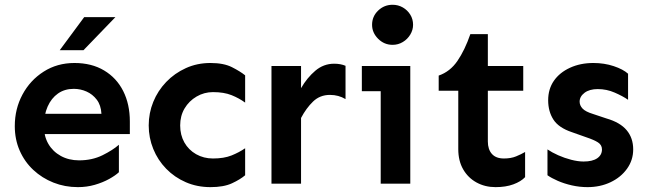

<svg xmlns="http://www.w3.org/2000/svg" viewBox="-20 -770 2704 805"><path d="M306.6 14.6Q252 14.6 204.1 -4.4Q156.2 -23.4 119.6 -57.6Q83 -91.8 62.5 -138.7Q42 -185.5 42 -241.2Q42 -313.5 74.2 -373.5Q106.4 -433.6 163.1 -469.7Q219.7 -505.9 292 -505.9Q364.3 -505.9 416.5 -474.6Q468.8 -443.4 496.6 -388.2Q524.4 -333 524.4 -260.7V-208H156.2V-293H405.3Q403.3 -329.1 385.7 -352.1Q368.2 -375 342.8 -386.2Q317.4 -397.5 289.1 -397.5Q251 -397.5 223.1 -377.9Q195.3 -358.4 179.7 -323.2Q164.1 -288.1 164.1 -241.2Q164.1 -199.2 182.6 -167Q201.2 -134.8 234.9 -116.2Q268.6 -97.7 311.5 -97.7Q366.2 -97.7 409.7 -119.1Q453.1 -140.6 478.5 -163.1V-47.9Q463.9 -34.2 437.5 -19.5Q411.1 -4.9 377.4 4.9Q343.8 14.6 306.6 14.6ZM230.5 -559.6 333 -698.2H463.9L330.1 -559.6Z M862.3 14.6Q806.6 14.6 759.3 -5.9Q711.9 -26.4 676.8 -62.5Q641.6 -98.6 622.6 -145.5Q603.5 -192.4 603.5 -244.1Q603.5 -295.9 622.6 -342.8Q641.6 -389.6 676.8 -426.3Q711.9 -462.9 759.3 -484.4Q806.6 -505.9 862.3 -505.9Q918 -505.9 952.6 -488.3Q987.3 -470.7 1007.8 -454.1V-339.8Q982.4 -358.4 950.7 -371.1Q918.9 -383.8 873 -383.8Q835.9 -383.8 804.2 -365.2Q772.5 -346.7 753.9 -315.4Q735.4 -284.2 735.4 -244.1Q735.4 -204.1 752.9 -172.9Q770.5 -141.6 802.2 -123.5Q834 -105.5 873 -105.5Q918.9 -105.5 950.7 -118.2Q982.4 -130.9 1007.8 -148.4V-35.2Q987.3 -17.6 952.6 -1.5Q918 14.6 862.3 14.6Z M1118.2 0V-493.2H1242.2V0ZM1242.2 -275.4V-400.4Q1267.6 -444.3 1302.2 -473.6Q1336.9 -502.9 1380.9 -502.9Q1408.2 -502.9 1428.7 -494.1V-354.5Q1414.1 -363.3 1397.9 -367.7Q1381.8 -372.1 1363.3 -372.1Q1321.3 -372.1 1292.5 -344.2Q1263.7 -316.4 1242.2 -275.4Z M1626 -582Q1590.8 -582 1565.4 -607.4Q1540 -632.8 1540 -666Q1540 -701.2 1565.4 -725.6Q1590.8 -750 1626 -750Q1649.4 -750 1668.9 -738.8Q1688.5 -727.5 1700.2 -708.5Q1711.9 -689.5 1711.9 -666Q1711.9 -644.5 1700.2 -625Q1688.5 -605.5 1668.9 -593.8Q1649.4 -582 1626 -582ZM1576.2 0V-493.2H1700.2V0ZM1497.1 -387.7V-493.2H1700.2V-387.7Z M2057.6 14.6Q2013.7 14.6 1978 -4.9Q1942.4 -24.4 1921.9 -60.1Q1901.4 -95.7 1901.4 -144.5V-389.6H1819.3V-453.1Q1867.2 -469.7 1897.9 -514.6Q1928.7 -559.6 1952.1 -627H2025.4V-493.2H2173.8V-389.6H2025.4V-176.8Q2025.4 -143.6 2042.5 -124.5Q2059.6 -105.5 2092.8 -105.5Q2122.1 -105.5 2143.6 -114.3Q2165 -123 2181.6 -132.8V-27.3Q2164.1 -8.8 2132.3 2.9Q2100.6 14.6 2057.6 14.6Z M2443.4 14.6Q2410.2 14.6 2377.9 7.3Q2345.7 0 2318.8 -11.7Q2292 -23.4 2275.4 -35.2V-143.6Q2293.9 -130.9 2320.3 -119.1Q2346.7 -107.4 2375 -100.1Q2403.3 -92.8 2426.8 -92.8Q2463.9 -92.8 2483.9 -106.4Q2503.9 -120.1 2503.9 -143.6Q2503.9 -162.1 2487.3 -172.9Q2470.7 -183.6 2438.5 -194.3L2377.9 -215.8Q2322.3 -234.4 2300.3 -268.6Q2278.3 -302.7 2278.3 -349.6Q2278.3 -396.5 2302.2 -431.2Q2326.2 -465.8 2369.6 -485.8Q2413.1 -505.9 2467.8 -505.9Q2513.7 -505.9 2553.2 -492.7Q2592.8 -479.5 2613.3 -460.9V-351.6Q2590.8 -367.2 2557.1 -381.8Q2523.4 -396.5 2486.3 -396.5Q2451.2 -396.5 2430.7 -380.9Q2410.2 -365.2 2410.2 -343.8Q2410.2 -328.1 2422.4 -314.9Q2434.6 -301.8 2466.8 -292L2522.5 -273.4Q2580.1 -256.8 2607.4 -224.1Q2634.8 -191.4 2634.8 -143.6Q2634.8 -98.6 2608.9 -62.5Q2583 -26.4 2539.6 -5.9Q2496.1 14.6 2443.4 14.6Z"/></svg>

Font: Sen
Style: Bold
Weight: 700
Designer: Kosal Sen, Philatype
Foundry: Philatype
Version: Version 2.000;gftools[0.9.31]